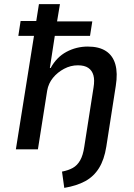

<svg xmlns="http://www.w3.org/2000/svg" viewBox="-20 -725 649 932"><path d="M292 187 281 108Q312 102 333.5 90Q355 78 369 53.5Q383 29 389 -12L434 -300Q440 -336 433.5 -359.5Q427 -383 408.5 -395.5Q390 -408 358 -408Q323 -408 291 -391Q259 -374 237 -347Q215 -320 209 -285L164 0H57L145 -551H69L80 -623H156L169 -705H271L257 -621H428L417 -551H246L222 -395H226Q255 -448 303 -473.5Q351 -499 406 -499Q461 -499 494.5 -477Q528 -455 540 -412.5Q552 -370 542 -308L496 -13Q486 50 460.5 91Q435 132 393.5 154.5Q352 177 292 187Z"/></svg>

Font: Nunito Sans 7pt SemiCondensed SemiBold
Style: Italic
Weight: 600
Width: 4
Italic angle: -9°
Designer: Vernon Adams
Foundry: Vernon Adams
Version: Version 3.101;gftools[0.9.27]